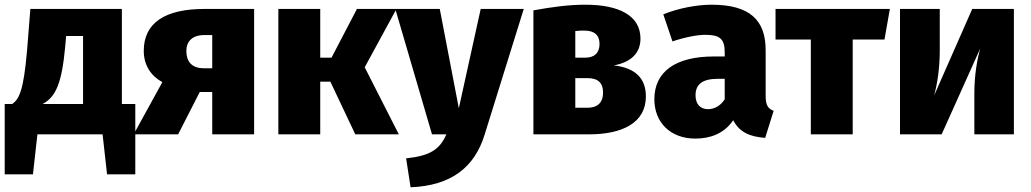

<svg xmlns="http://www.w3.org/2000/svg" viewBox="-20 -571 4381 816"><path d="M498 -129V-533H109L95 -357C80 -183 61 -150 32 -129H0V170H120L139 0H416L435 170H555V-129ZM333 -129H161C218 -159 243 -220 257 -372L261 -418H333Z M849 -533C680 -533 591 -473 591 -355C591 -293 622 -248 670 -222L548 0H737L829 -180H882V0H1060V-533ZM845 -281C794 -281 772 -311 772 -354C772 -394 796 -422 848 -422H882V-281Z M1665 -533H1497L1389 -326H1341V-533H1163V0H1341V-224H1384L1490 0H1675L1530 -285Z M2206 -533H2023L1930 -111L1849 -533H1660L1816 0H1877C1849 64 1809 91 1706 102L1725 225C1897 218 1997 141 2040 0Z M2589 -293C2664 -307 2702 -347 2702 -407C2702 -504 2612 -551 2468 -551C2398 -551 2330 -542 2247 -527V0H2483C2625 0 2725 -49 2725 -161C2725 -235 2684 -282 2589 -293ZM2464 -441C2507 -441 2528 -421 2528 -384C2528 -345 2505 -326 2468 -326H2425V-439C2441 -441 2451 -441 2464 -441ZM2476 -113H2425V-239H2477C2523 -239 2543 -217 2543 -178C2543 -134 2519 -113 2476 -113Z M3234 -164V-358C3234 -486 3166 -551 3004 -551C2944 -551 2865 -537 2799 -510L2838 -395C2891 -413 2944 -423 2977 -423C3038 -423 3060 -407 3060 -349V-331H3014C2850 -331 2761 -266 2761 -149C2761 -51 2829 18 2935 18C2997 18 3057 -2 3096 -60C3123 -9 3166 10 3232 15L3268 -100C3244 -109 3234 -124 3234 -164ZM2989 -107C2955 -107 2936 -130 2936 -166C2936 -213 2966 -236 3030 -236H3060V-149C3044 -124 3019 -107 2989 -107Z M3762 -533H3276V-403H3426V0H3604V-403H3739Z M4289 -533H4112L3950 -165C3963 -212 3974 -280 3974 -355V-533H3805V0H3982L4146 -365C4133 -319 4121 -252 4121 -175V0H4289Z"/></svg>

Font: Fira Sans ExtraBold
Style: Regular
Weight: 800
Designer: bBox Type GmbH & Carrois Corporate GbR & Edenspiekermann AG
Foundry: bBox Type GmbH & Carrois Corporate GbR & Edenspiekermann AG
Version: Version 4.300;PS 004.300;hotconv 1.0.88;makeotf.lib2.5.64775